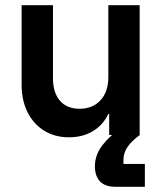

<svg xmlns="http://www.w3.org/2000/svg" viewBox="-20 -520 625 740"><path d="M245.8 9.2Q191.7 9.2 150.4 -16.2Q109.2 -41.7 86.2 -87.5Q63.3 -133.3 63.3 -193.3V-500H184.2V-218.3Q184.2 -163.3 210.8 -132.1Q237.5 -100.8 286.7 -100.8Q337.5 -100.8 367.5 -133.8Q397.5 -166.7 397.5 -221.7V-500H518.3V0H400.8V-80.8H397.5Q376.7 -37.5 337.5 -14.2Q298.3 9.2 245.8 9.2ZM426.7 200Q385 200 365.4 179.2Q345.8 158.3 345.8 120.8Q345.8 76.7 375.8 38.3Q405.8 0 445 -23.3L519.2 0Q488.3 22.5 472.1 45.4Q455.8 68.3 455.8 97.5V111.7H538.3V200Z"/></svg>

Font: Funnel Sans SemiBold
Style: Regular
Weight: 600
Designer: NORD ID, Kristian Moeller
Foundry: Dicotype
Version: Version 1.000